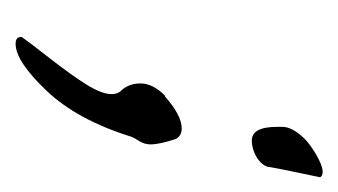

<svg xmlns="http://www.w3.org/2000/svg" viewBox="-116 -184 443 252"><g transform="rotate(90 106.0 -57.5)"><path d="M199 -191Q199 -184 193 -178Q187 -172 179 -169Q171 -166 164 -166Q146 -166 146 -199Q146 -200 146 -202.5Q146 -205 146 -206Q146 -215 153 -225Q160 -235 169.5 -242Q179 -249 189 -254Q199 -259 205 -259Q210 -259 212 -256V-255Q199 -193 199 -191ZM89 -20Q89 -36 105 -52H106Q131 -74 148 -74Q158 -74 162 -66Q169 -45 169 -33Q169 -25 164.5 -18Q160 -11 159 -8Q137 63 98.5 103.5Q60 144 37 144Q28 144 28 137V136Q35 126 56.5 98.5Q78 71 90.5 51Q103 31 103 18Q103 9 97 4Q89 -6 89 -20Z"/></g></svg>

Font: Bilbo Swash Caps
Style: Regular
Weight: 400
Designer: Robert E. Leuschke
Foundry: Robert E. Leuschke
Version: Version 1.002